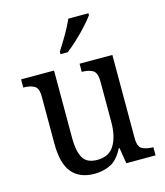

<svg xmlns="http://www.w3.org/2000/svg" viewBox="-115 -853 819 951"><g transform="rotate(-15 294.5 -378.0)"><path d="M252 10Q177 10 137.5 -36.5Q98 -83 98 -186V-427Q98 -471 76.5 -482.5Q55 -494 24 -494H21V-536H190V-190Q190 -124 209.5 -88.5Q229 -53 284 -53Q344 -53 371 -98Q398 -143 398 -216V-422Q398 -470 376.5 -482Q355 -494 324 -494H321V-536H489V-109Q489 -64 511.5 -53Q534 -42 564 -42H567V0H417L404 -81H400Q372 -26 334.5 -8Q297 10 252 10ZM242 -619Q263 -651 286.5 -691.5Q310 -732 325 -766H428V-756Q416 -739 390.5 -710.5Q365 -682 334.5 -653.5Q304 -625 279 -606H242Z"/></g></svg>

Font: Noto Serif Sinhala SemiCondensed
Style: Regular
Weight: 400
Width: 4
Designer: Jelle Bosma - Monotype Design Team
Foundry: Monotype Imaging Inc.
Version: Version 2.007; ttfautohint (v1.8.4.7-5d5b)